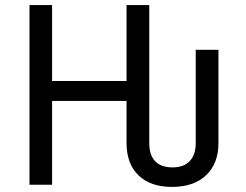

<svg xmlns="http://www.w3.org/2000/svg" viewBox="-20 -734 978 763"><path d="M187 -333V0H97.2V-713.9H187V-412.1H482.9V-713.9H573.2V-164.1Q573.2 -118.7 596.2 -93.8Q619.1 -68.8 666 -68.8Q710.4 -68.8 734.1 -94Q757.8 -119.1 757.8 -165V-536.1H848.1V-165Q848.1 -84.5 799.3 -37.8Q750.5 8.8 663.1 8.8Q578.1 8.8 530.5 -37.1Q482.9 -83 482.9 -166V-333Z"/></svg>

Font: NotoSans
Style: Regular
Weight: 400
Designer: Monotype Design team
Foundry: Monotype Imaging Inc.
Version: Version 1.04; ttfautohint (v1.4.1)